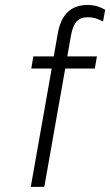

<svg xmlns="http://www.w3.org/2000/svg" viewBox="-20 -732 432 752"><path d="M100.5 0 182.5 -463.5H102.5L110.5 -511H190.5L206.5 -602Q216.5 -657.5 245.5 -685Q274.5 -712.5 323.5 -712.5Q341.5 -712.5 358.8 -707.8Q376 -703 392 -693.5L383.5 -648Q366 -657 352.5 -660.8Q339 -664.5 324 -664.5Q295.5 -664.5 280.2 -648Q265 -631.5 258 -593L243.5 -511H359.5L351.5 -463.5H235.5L153.5 0Z"/></svg>

Font: Overpass ExtraLight
Style: Italic
Weight: 250
Italic angle: -10°
Designer: Delve Withrington, Dave Bailey, Thomas Jockin
Foundry: Delve Fonts LLC
Version: Version 4.000